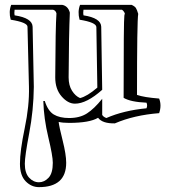

<svg xmlns="http://www.w3.org/2000/svg" viewBox="-20 -473 700 789"><path d="M582 -28Q587 -40 582 -51Q516 -54 488 -71Q488 -389 491 -409Q492 -413 493 -418Q488 -429 481 -433H323Q321 -418 323 -410Q395 -399 396 -363L400 -104Q336 -47 288 -47Q259 -47 233 -77Q207 -107 207 -155Q208 -364 212 -418Q209 -430 198 -433H40Q38 -418 40 -410Q113 -399 114 -363L119 -116Q118 -20 100 74.5Q82 169 82 200Q82 238 99.5 257Q117 276 140 276Q162 276 179.5 257.5Q197 239 197 196Q197 168 178.5 91Q160 14 158 -58H164Q177 -17 201 -2.5Q225 12 264 12Q308 12 337.5 -7Q367 -26 400 -67V-1Q404 7 417 12Q488 -19 582 -28ZM452 34Q401 35 383 11Q348 32 264 32Q238 32 221 28Q223 47 237.5 104.5Q252 162 252 196Q252 296 140 296Q109 296 85.5 272Q62 248 62 200Q62 147 81.5 54Q101 -39 99 -116L93 -363Q93 -381 24 -392Q15 -425 26 -453H236Q260 -448 267 -421Q263 -333 262 -155Q262 -122 276 -100Q290 -78 309 -70Q338 -77 380 -113L376 -362Q375 -381 307 -392Q298 -425 309 -453H521Q534 -447 538.5 -440Q543 -433 548 -416Q543 -388 543 -83Q571 -73 634 -68Q645 -40 634 -8Q531 0 452 34Z"/></svg>

Font: Jacques Francois Shadow
Style: Regular
Weight: 400
Designer: Alexei Vanyashin, Nikita Kanarev (i@xarsok.ru)
Foundry: Cyreal (www.cyreal.org)
Version: Version 1.003